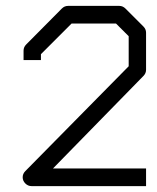

<svg xmlns="http://www.w3.org/2000/svg" viewBox="-20 -680 532 652"><path d="M119 -476H60V-508Q60 -520 69 -529L190 -651Q199 -660 211 -660H385Q397 -660 406 -651L467 -590Q476 -581 476 -569V-443Q476 -431 467 -422L160 -108H476V-48H87Q75 -48 66 -57Q57 -66 57 -78Q57 -90 66 -99L417 -455V-557L374 -600H223L119 -496Z"/></svg>

Font: IBM 3270 Semi-Condensed
Style: Condensed
Weight: 400
Monospace: yes
Version: Version 2.3.1